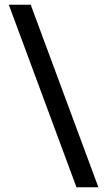

<svg xmlns="http://www.w3.org/2000/svg" viewBox="-20 -759 453 806"><path d="M17 -739H109L393 27H301Z"/></svg>

Font: Murecho Medium
Style: Regular
Weight: 500
Designer: Neil Summerour
Foundry: Positype
Version: Version 1.010; ttfautohint (v1.8.3)